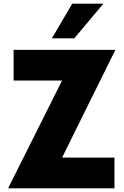

<svg xmlns="http://www.w3.org/2000/svg" viewBox="-20 -1020 674 1040"><path d="M540 -1000 382.5 -812.5H261.2L371.2 -1000ZM605 -750 316.2 -166.2H600V0H23.8L316.2 -583.8H53.8V-750Z"/></svg>

Font: Now Black
Style: Regular
Weight: 900
Designer: Alfredo Marco Pradil
Foundry: Alfredo Marco Pradil
Version: Version 1.002;PS 001.002;hotconv 1.0.88;makeotf.lib2.5.64775